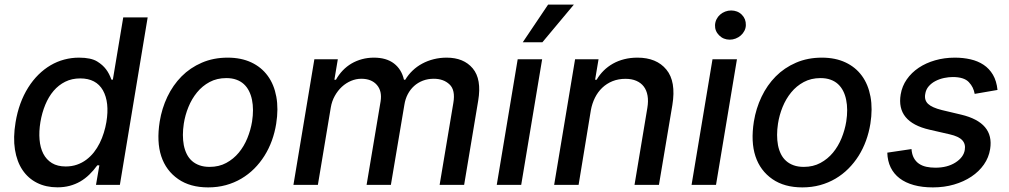

<svg xmlns="http://www.w3.org/2000/svg" viewBox="-20 -803 4385 834"><path d="M47.6 -271.7Q61.8 -358 102.6 -422.9Q122.5 -454.5 147 -478.7Q171.5 -502.8 199.6 -519.4Q227.6 -535.9 258.9 -544.2Q290.1 -552.6 323.2 -552.6Q375.4 -552.6 402.3 -535.9Q414.4 -528.4 423.8 -520.1Q433.2 -511.7 440.5 -502.1Q447.8 -492.5 453.5 -481.4Q459.2 -470.2 464.1 -457H470.2L515.3 -727.3H621.4L500.7 0H397L411.6 -84.9H402.7Q386.4 -62.5 368.1 -44.7Q349.8 -27 328.7 -14.7Q307.5 -2.5 283 4.1Q258.5 10.7 229.4 10.7Q179.7 10.7 141 -8.7Q102.3 -28.1 77.8 -64.5Q53.3 -100.9 44.9 -153.2Q36.6 -205.6 47.6 -271.7ZM265.3 -79.9Q291.9 -79.9 314.3 -87.7Q336.6 -95.5 354.9 -109.2Q373.2 -122.9 387.8 -141.3Q402.3 -159.8 413 -181.3Q423.7 -202.8 430.9 -226.2Q438.2 -249.6 442.1 -272.7Q456.3 -358.3 427.2 -410.5Q397.7 -462.4 328.5 -462.4Q292.3 -462.4 263.3 -448Q234.4 -433.6 212.7 -408.2Q191.1 -382.8 176.7 -348Q162.3 -313.2 155.5 -272.7Q148.8 -231.9 151.8 -196.6Q154.8 -161.2 168.1 -135.3Q181.5 -109.4 205.6 -94.6Q229.8 -79.9 265.3 -79.9Z M673.7 -274.9Q682.9 -332 707 -382.6Q731.2 -433.2 768.6 -471.1Q806.1 -508.9 856.7 -530.7Q907.3 -552.6 969.1 -552.6Q1027.3 -552.6 1071.4 -532Q1115.4 -511.4 1142.9 -473.7Q1170.5 -436.1 1180.2 -383.2Q1190 -330.3 1179.7 -265.6Q1173.7 -227.6 1160.9 -192.3Q1148.1 -157 1128.7 -126.2Q1109.4 -95.5 1084.2 -70.3Q1058.9 -45.1 1028.2 -27Q997.5 -8.9 961.3 1.1Q925.1 11 884.2 11Q806.1 11 754.3 -24.9Q701 -61.8 680.4 -124.5Q659.8 -187.1 673.7 -274.9ZM778.4 -172.2Q782.7 -150.9 791.4 -133.5Q800.1 -116.1 813.9 -103.9Q827.8 -91.6 846.8 -84.9Q865.8 -78.1 890.3 -78.1Q931.1 -78.1 962.7 -95.2Q994.3 -112.2 1017.2 -139.9Q1040.1 -167.6 1054.5 -202.9Q1068.9 -238.3 1074.9 -274.9Q1083.1 -328.1 1074.6 -369.3Q1070.3 -390.6 1061.4 -408Q1052.6 -425.4 1038.9 -437.9Q1025.2 -450.3 1006.4 -457Q987.6 -463.8 963.1 -463.8Q922.2 -463.8 890.4 -446.7Q858.7 -429.7 835.8 -401.6Q812.9 -373.6 798.5 -338.2Q784.1 -302.9 778.4 -266Q770.6 -214.8 778.4 -172.2Z M1254.6 0 1345.5 -545.5H1447.4L1432.5 -456.7H1439.3Q1451.7 -479 1468.9 -497Q1486.2 -514.9 1507.1 -527.2Q1528.1 -539.4 1552.6 -546Q1577.1 -552.6 1604 -552.6Q1658.4 -552.6 1691.4 -527.2Q1724.4 -501.8 1734.7 -456.7H1740.4Q1753.6 -478.7 1772.2 -496.4Q1790.8 -514.2 1813.9 -526.6Q1837 -539.1 1863.8 -545.8Q1890.6 -552.6 1920.1 -552.6Q1994.3 -552.6 2033.4 -506Q2072.8 -459.2 2057.2 -365.8L1996.1 0H1889.6L1949.2 -355.8Q1958.8 -411.9 1932.5 -436.4Q1906.6 -460.9 1864.3 -460.9Q1838.4 -460.9 1816.8 -452.6Q1795.1 -444.2 1778.6 -429.3Q1762.1 -414.4 1751.2 -393.6Q1740.4 -372.9 1736.5 -347.7L1677.9 0H1572.4L1633.2 -362.6Q1640.3 -407.3 1617.2 -433.9Q1593.8 -460.9 1549.4 -460.9Q1526.6 -460.9 1504.8 -451.7Q1483 -442.5 1465 -426Q1447.1 -409.4 1434.3 -386.5Q1421.5 -363.6 1416.9 -336.3L1360.8 0Z M2137.8 0 2228.7 -545.5H2334.9L2244 0ZM2250.7 -619.3 2360.8 -783H2472.7L2335.9 -619.3Z M2478 -545.5H2579.9L2565 -456.7H2571.7Q2584.5 -478.7 2602.3 -496.3Q2620 -513.8 2642.4 -526.5Q2664.8 -539.1 2691.4 -545.8Q2718 -552.6 2748.9 -552.6Q2832 -552.6 2874.6 -500.7Q2917.3 -449.2 2900.6 -346.9L2842.3 0H2736.2L2791.9 -334.2Q2796.9 -364 2792.8 -387.4Q2788.7 -410.9 2776.5 -427Q2764.2 -443.2 2744.1 -451.9Q2724.1 -460.6 2697.1 -460.6Q2665.8 -460.6 2640.4 -450.3Q2615.1 -440 2595.9 -421.7Q2576.7 -403.4 2564.3 -378.4Q2551.8 -353.3 2546.5 -323.9L2493.3 0H2387.1Z M3074.9 -545.5H3181.1L3090.2 0H2984ZM3085.9 -693.9Q3086.6 -707.7 3092.5 -719.5Q3098.4 -731.2 3108 -739.5Q3117.5 -747.9 3130 -752.7Q3142.4 -757.5 3155.9 -757.5Q3169.4 -757.5 3181.1 -753Q3192.8 -748.6 3202.4 -739Q3220.5 -720.9 3219.8 -693.9Q3219.5 -680.4 3213.4 -668.9Q3207.4 -657.3 3197.6 -648.8Q3187.9 -640.3 3175.4 -635.5Q3163 -630.7 3149.9 -630.7Q3122.5 -630.7 3103.7 -649.5Q3084.9 -668.3 3085.9 -693.9Z M3254.6 -274.9Q3263.8 -332 3288 -382.6Q3312.1 -433.2 3349.6 -471.1Q3387.1 -508.9 3437.7 -530.7Q3488.3 -552.6 3550.1 -552.6Q3608.3 -552.6 3652.3 -532Q3696.4 -511.4 3723.9 -473.7Q3751.4 -436.1 3761.2 -383.2Q3771 -330.3 3760.7 -265.6Q3754.6 -227.6 3741.8 -192.3Q3729 -157 3709.7 -126.2Q3690.3 -95.5 3665.1 -70.3Q3639.9 -45.1 3609.2 -27Q3578.5 -8.9 3542.3 1.1Q3506 11 3465.2 11Q3387.1 11 3335.2 -24.9Q3282 -61.8 3261.4 -124.5Q3240.8 -187.1 3254.6 -274.9ZM3359.4 -172.2Q3363.6 -150.9 3372.3 -133.5Q3381 -116.1 3394.9 -103.9Q3408.7 -91.6 3427.7 -84.9Q3446.7 -78.1 3471.2 -78.1Q3512.1 -78.1 3543.7 -95.2Q3575.3 -112.2 3598.2 -139.9Q3621.1 -167.6 3635.5 -202.9Q3649.9 -238.3 3655.9 -274.9Q3664.1 -328.1 3655.5 -369.3Q3651.3 -390.6 3642.4 -408Q3633.5 -425.4 3619.9 -437.9Q3606.2 -450.3 3587.4 -457Q3568.5 -463.8 3544 -463.8Q3503.2 -463.8 3471.4 -446.7Q3439.6 -429.7 3416.7 -401.6Q3393.8 -373.6 3379.4 -338.2Q3365.1 -302.9 3359.4 -266Q3351.6 -214.8 3359.4 -172.2Z M3939.3 -155.5Q3941.1 -132.1 3949.6 -116.7Q3958.1 -101.2 3971.9 -91.8Q3985.8 -82.4 4003.9 -78.5Q4022 -74.6 4043.3 -74.6Q4094.8 -74.6 4130 -96.9Q4165.8 -119.7 4170.8 -152Q4175.1 -177.6 4159.6 -194.1Q4144.2 -210.6 4105.5 -219.5L4017.4 -239.7Q3872.2 -273.1 3892.4 -393.1Q3898.4 -429 3918.9 -458.3Q3939.3 -487.6 3970.5 -508.5Q4001.8 -529.5 4041.9 -541Q4082 -552.6 4127.8 -552.6Q4163.7 -552.6 4195.7 -545.3Q4227.6 -538 4252.5 -521.5Q4277.3 -505 4293.1 -478.2Q4308.9 -451.3 4312.9 -412.3L4213.8 -395.2Q4211.3 -409.4 4205.3 -422.1Q4199.2 -434.7 4188.6 -446Q4168 -468.4 4118.3 -468.4Q4100.9 -468.4 4081.1 -464.3Q4061.4 -460.2 4044 -451.3Q4026.6 -442.5 4014.2 -428.3Q4001.8 -414.1 3998.9 -394.2Q3994.3 -367.9 4011.4 -351.7Q4028.4 -335.6 4071.4 -324.9L4155.2 -305Q4299.4 -270.6 4280.9 -155.5Q4275.2 -119 4253.9 -88.4Q4232.6 -57.9 4199.6 -35.9Q4166.5 -13.8 4123.9 -1.4Q4081.3 11 4032.3 11Q3985.8 11 3949.4 0.9Q3913 -9.2 3887.8 -28.4Q3862.6 -47.6 3848.9 -75.6Q3835.2 -103.7 3834.2 -139.9Z"/></svg>

Font: Inter P Medium
Style: Italic
Weight: 500
Italic angle: 9.39999°
Designer: Rasmus Andersson
Foundry: rsms
Version: Version 3.018;git-588b23468